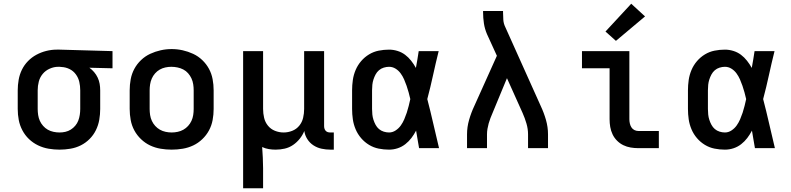

<svg xmlns="http://www.w3.org/2000/svg" viewBox="-20 -794 4240 1029"><path d="M299 8Q270 8 240.5 3Q211 -2 184 -15Q157 -28 135.5 -48.5Q114 -69 100 -95.5Q86 -122 80.5 -151Q75 -180 75 -210V-310Q75 -338 80 -366.5Q85 -395 97.5 -420.5Q110 -446 130 -466.5Q150 -487 175 -500.5Q200 -514 228 -521Q256 -528 284 -528Q288 -528 292 -528Q296 -528 300 -528L583 -520V-428L459 -431Q473 -421 484.5 -407.5Q496 -394 503.5 -378Q511 -362 514 -345Q517 -328 517 -310V-210Q517 -181 512 -152Q507 -123 494 -96.5Q481 -70 460 -49Q439 -28 413 -15Q387 -2 357.5 3Q328 8 299 8ZM299 -84Q315 -84 330.5 -87.5Q346 -91 359.5 -99.5Q373 -108 383.5 -120.5Q394 -133 399.5 -147.5Q405 -162 407.5 -178Q410 -194 410 -210V-310Q410 -333 405 -355Q400 -377 386.5 -395.5Q373 -414 352.5 -424Q332 -434 309 -435L300 -436Q298 -436 296 -436Q294 -436 292 -436Q269 -436 246.5 -426Q224 -416 209 -398Q194 -380 188 -357Q182 -334 182 -310V-210Q182 -194 184.5 -177.5Q187 -161 193.5 -146.5Q200 -132 211 -119.5Q222 -107 236 -99Q250 -91 266.5 -87.5Q283 -84 299 -84Z M900 8Q870 8 840.5 3Q811 -2 784.5 -14.5Q758 -27 736 -48Q714 -69 700 -95Q686 -121 680.5 -150.5Q675 -180 675 -210V-310Q675 -340 680.5 -369.5Q686 -399 700 -425Q714 -451 736 -472Q758 -493 785 -505.5Q812 -518 841 -524.5Q870 -531 900 -531Q930 -531 959 -524.5Q988 -518 1015 -505.5Q1042 -493 1064 -472Q1086 -451 1100 -425Q1114 -399 1119.5 -369.5Q1125 -340 1125 -310V-210Q1125 -180 1119.5 -150.5Q1114 -121 1100 -95Q1086 -69 1064 -48Q1042 -27 1015.5 -14.5Q989 -2 959.5 3Q930 8 900 8ZM900 -84Q916 -84 932.5 -87.5Q949 -91 963 -99Q977 -107 988 -119Q999 -131 1006 -146Q1013 -161 1015.5 -177.5Q1018 -194 1018 -210V-310Q1018 -326 1015.5 -342.5Q1013 -359 1006 -374Q999 -389 988 -401.5Q977 -414 962.5 -421.5Q948 -429 931.5 -432.5Q915 -436 898 -436Q882 -436 866 -432.5Q850 -429 836 -421Q822 -413 811 -400.5Q800 -388 793.5 -373Q787 -358 784.5 -342Q782 -326 782 -310V-210Q782 -194 784.5 -177.5Q787 -161 794 -146Q801 -131 812 -119Q823 -107 837 -99Q851 -91 867.5 -87.5Q884 -84 900 -84Z M1283 215V-520H1390V-210Q1390 -186 1395.5 -162.5Q1401 -139 1416 -120.5Q1431 -102 1453.5 -93Q1476 -84 1500 -84Q1524 -84 1546.5 -93Q1569 -102 1584 -120.5Q1599 -139 1604.5 -162.5Q1610 -186 1610 -210V-520H1717V-118Q1717 -111 1719 -104.5Q1721 -98 1725.5 -93Q1730 -88 1736.5 -86Q1743 -84 1750 -84H1769V8H1750Q1727 8 1703.5 3Q1680 -2 1660 -15Q1640 -28 1627 -48.5Q1614 -69 1611 -92Q1602 -70 1586.5 -50.5Q1571 -31 1550.5 -17Q1530 -3 1506 2.5Q1482 8 1457 8Q1439 8 1420.5 5Q1402 2 1385 -6Q1387 23 1388.5 51Q1390 79 1390 107V215Z M2065 8Q2037 8 2009.5 2.5Q1982 -3 1958 -17.5Q1934 -32 1915.5 -53.5Q1897 -75 1886 -101Q1875 -127 1871 -154.5Q1867 -182 1867 -210V-310Q1867 -338 1871 -365.5Q1875 -393 1886 -419Q1897 -445 1915.5 -466.5Q1934 -488 1958 -502.5Q1982 -517 2009.5 -522.5Q2037 -528 2065 -528Q2088 -528 2110.5 -521Q2133 -514 2151 -500.5Q2169 -487 2183.5 -468.5Q2198 -450 2209 -430Q2213 -453 2217 -475.5Q2221 -498 2224 -520H2331Q2315 -456 2301 -391.5Q2287 -327 2270 -263Q2287 -198 2302 -132Q2317 -66 2333 0H2226Q2222 -23 2218 -46.5Q2214 -70 2210 -94Q2199 -73 2185 -54.5Q2171 -36 2152.5 -21.5Q2134 -7 2111.5 0.5Q2089 8 2065 8ZM2065 -84Q2084 -84 2100.5 -95Q2117 -106 2128 -121.5Q2139 -137 2146.5 -154.5Q2154 -172 2160 -190Q2166 -208 2170.5 -226.5Q2175 -245 2179 -263Q2175 -281 2170 -299Q2165 -317 2159 -334.5Q2153 -352 2145.5 -369Q2138 -386 2127 -401Q2116 -416 2100 -426Q2084 -436 2065 -436Q2051 -436 2036.5 -431.5Q2022 -427 2011 -417.5Q2000 -408 1993 -395Q1986 -382 1981.5 -368Q1977 -354 1975.5 -339.5Q1974 -325 1974 -310V-210Q1974 -195 1975.5 -180.5Q1977 -166 1981.5 -152Q1986 -138 1993 -125Q2000 -112 2011 -102.5Q2022 -93 2036.5 -88.5Q2051 -84 2065 -84Z M2483 0V-74Q2483 -113 2494 -151.5Q2505 -190 2522 -226L2643 -495L2590 -611Q2578 -639 2573.5 -668.5Q2569 -698 2569 -728V-735H2676V-728Q2676 -708 2677.5 -687.5Q2679 -667 2688 -649L2878 -226Q2895 -190 2906 -151.5Q2917 -113 2917 -74V0H2810V-74Q2810 -103 2801.5 -132Q2793 -161 2781 -188L2697 -375L2620 -189Q2614 -175 2608.5 -161Q2603 -147 2599 -132.5Q2595 -118 2592.5 -103.5Q2590 -89 2590 -74V0Z M3401 0Q3380 0 3359.5 -3.5Q3339 -7 3320.5 -16Q3302 -25 3287 -40Q3272 -55 3263 -74Q3254 -93 3250.5 -113.5Q3247 -134 3247 -155V-428H3099V-520H3353V-155Q3353 -144 3355.5 -132.5Q3358 -121 3364 -111.5Q3370 -102 3380 -97Q3390 -92 3401 -92H3511V0ZM3281 -575 3225 -625 3363 -774 3437 -706Z M3865 8Q3837 8 3809.5 2.5Q3782 -3 3758 -17.5Q3734 -32 3715.5 -53.5Q3697 -75 3686 -101Q3675 -127 3671 -154.5Q3667 -182 3667 -210V-310Q3667 -338 3671 -365.5Q3675 -393 3686 -419Q3697 -445 3715.5 -466.5Q3734 -488 3758 -502.5Q3782 -517 3809.5 -522.5Q3837 -528 3865 -528Q3888 -528 3910.5 -521Q3933 -514 3951 -500.5Q3969 -487 3983.5 -468.5Q3998 -450 4009 -430Q4013 -453 4017 -475.5Q4021 -498 4024 -520H4131Q4115 -456 4101 -391.5Q4087 -327 4070 -263Q4087 -198 4102 -132Q4117 -66 4133 0H4026Q4022 -23 4018 -46.5Q4014 -70 4010 -94Q3999 -73 3985 -54.5Q3971 -36 3952.5 -21.5Q3934 -7 3911.5 0.5Q3889 8 3865 8ZM3865 -84Q3884 -84 3900.5 -95Q3917 -106 3928 -121.5Q3939 -137 3946.5 -154.5Q3954 -172 3960 -190Q3966 -208 3970.5 -226.5Q3975 -245 3979 -263Q3975 -281 3970 -299Q3965 -317 3959 -334.5Q3953 -352 3945.5 -369Q3938 -386 3927 -401Q3916 -416 3900 -426Q3884 -436 3865 -436Q3851 -436 3836.5 -431.5Q3822 -427 3811 -417.5Q3800 -408 3793 -395Q3786 -382 3781.5 -368Q3777 -354 3775.5 -339.5Q3774 -325 3774 -310V-210Q3774 -195 3775.5 -180.5Q3777 -166 3781.5 -152Q3786 -138 3793 -125Q3800 -112 3811 -102.5Q3822 -93 3836.5 -88.5Q3851 -84 3865 -84Z"/></svg>

Font: Zed Mono Semibold Extended
Style: Regular
Weight: 600
Width: 7
Monospace: yes
Designer: Belleve Invis
Foundry: Belleve Invis
Version: Version 1.0.0; ttfautohint (v1.8.4)